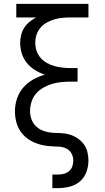

<svg xmlns="http://www.w3.org/2000/svg" viewBox="-20 -755 540 990"><path d="M250 215V145H279Q295 145 310 141Q325 137 336.5 127Q348 117 353 102.5Q358 88 358 73Q358 54 349 37Q340 20 323.5 11.5Q307 3 288 1.5Q269 0 250.5 -0.5Q232 -1 213.5 -4Q195 -7 177.5 -12.5Q160 -18 143 -27Q126 -36 112 -48Q98 -60 87 -75.5Q76 -91 69.5 -108.5Q63 -126 60 -144.5Q57 -163 57 -181Q57 -214 67.5 -246Q78 -278 99.5 -303Q121 -328 150 -344.5Q179 -361 211 -370Q184 -379 160 -394Q136 -409 118.5 -430.5Q101 -452 92.5 -479Q84 -506 84 -534Q84 -554 89 -574.5Q94 -595 105 -612Q116 -629 132 -642Q148 -655 166 -665H64V-735H436V-665H343Q322 -665 301 -663Q280 -661 260 -655Q240 -649 221 -638.5Q202 -628 188.5 -612Q175 -596 168.5 -576Q162 -556 162 -535Q162 -513 168.5 -493Q175 -473 189 -457Q203 -441 221.5 -430.5Q240 -420 260 -414.5Q280 -409 301 -406.5Q322 -404 343 -404H380V-334H343Q319 -334 294.5 -331.5Q270 -329 247 -322Q224 -315 202.5 -302.5Q181 -290 165.5 -272Q150 -254 142.5 -230Q135 -206 135 -182Q135 -159 143 -138Q151 -117 167.5 -102Q184 -87 206 -79.5Q228 -72 250 -70.5Q272 -69 294.5 -68.5Q317 -68 338.5 -61.5Q360 -55 379 -42.5Q398 -30 411.5 -12Q425 6 430.5 28Q436 50 436 72Q436 103 425.5 132Q415 161 392 180.5Q369 200 339 207.5Q309 215 279 215Z"/></svg>

Font: Moesevka
Style: Regular
Weight: 400
Monospace: yes
Designer: Belleve Invis
Foundry: Belleve Invis
Version: Version 32.5.0; ttfautohint (v1.8.4)